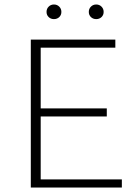

<svg xmlns="http://www.w3.org/2000/svg" viewBox="-20 -834 620 854"><path d="M522 -36V0H117V-658H493V-622H161V-352H455V-316H161V-36ZM187 -781Q187 -795 196.5 -804.5Q206 -814 220 -814Q234 -814 243.5 -804.5Q253 -795 253 -781Q253 -767 243.5 -758Q234 -749 220 -749Q206 -749 196.5 -758Q187 -767 187 -781ZM375 -781Q375 -795 384.5 -804.5Q394 -814 408 -814Q422 -814 431.5 -804.5Q441 -795 441 -781Q441 -767 431.5 -758Q422 -749 408 -749Q394 -749 384.5 -758Q375 -767 375 -781Z"/></svg>

Font: Ysabeau Light
Style: Regular
Weight: 300
Designer: Christian Thalmann (Catharsis Fonts)
Version: Version 0.003